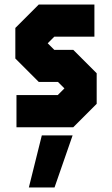

<svg xmlns="http://www.w3.org/2000/svg" viewBox="-20 -560 493 845"><path d="M52.5 0V-141.5H234L263.5 -171L235 -199.5H150.5L47.5 -302.5V-437L150.5 -540H395.5V-398.5H219L190 -369.5L219 -340.5H302.5L405.5 -237.5V-103L302.5 0ZM107 265 164 36H299.5L220 265Z"/></svg>

Font: Tourney Condensed Black
Style: Regular
Weight: 900
Width: 3
Designer: Tyler Finck
Foundry: Etcetera Type Co
Version: Version 1.010; ttfautohint (v1.8.3)